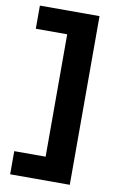

<svg xmlns="http://www.w3.org/2000/svg" viewBox="-95 -802 596 964"><g transform="rotate(10 203.0 -320.0)"><path d="M28 110V-8H188V-632H28V-750H332V110Z"/></g></svg>

Font: Geist
Style: Bold
Weight: 400
Designer: Basement.studio, Andrés Briganti, Mateo Zaragoza
Foundry: Basement.studio, Vercel, Andrés Briganti, Guido Ferreyra, Mateo Zaragoza
Version: Version 1.401